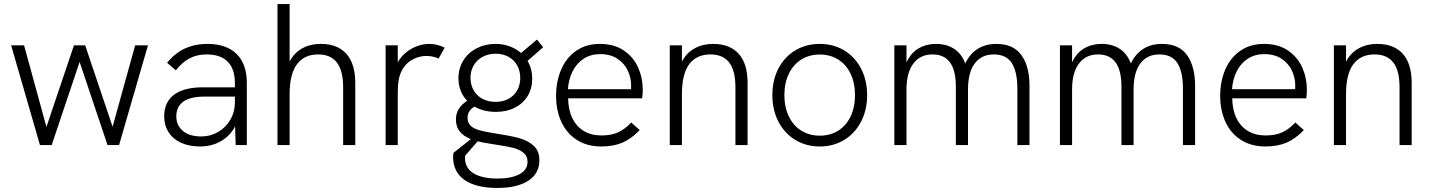

<svg xmlns="http://www.w3.org/2000/svg" viewBox="-20 -717 7070 949"><path d="M35 -493H99L209.5 -89.5L345.5 -493H401L536.5 -90.5L648 -493H711.5L568.5 0H511.5L373.5 -411L235.5 0H177.5Z M1142 -92.5Q1117.5 -45.5 1072 -19.2Q1026.5 7 969 7Q914.5 7 874.5 -11.5Q834.5 -30 813 -63.8Q791.5 -97.5 791.5 -142.5Q791.5 -181 806 -208.5Q820.5 -236 847 -253.5Q895.5 -285.5 983 -285.5H1141V-307Q1141 -376 1105.5 -412Q1070 -448 1001 -448Q955 -448 918.5 -429.5Q882 -411 849 -369.5L806 -406.5Q844.5 -454.5 893.8 -477.2Q943 -500 1005 -500Q1099 -500 1149.5 -450.2Q1200 -400.5 1200 -307V0H1145ZM974.5 -42.5Q1019.5 -42.5 1057.8 -64.5Q1096 -86.5 1118.5 -125.2Q1141 -164 1141 -211.5V-239.5H991Q920.5 -239.5 885.5 -214.5Q851.5 -189 851.5 -142.5Q851.5 -96.5 884.5 -69.5Q917.5 -42.5 974.5 -42.5Z M1351.5 -697H1411.5V-413Q1434 -456 1473.8 -478Q1513.5 -500 1566.5 -500Q1648 -500 1692 -451Q1736 -402 1736 -307V0H1676V-285.5Q1676 -367.5 1645.2 -407.8Q1614.5 -448 1552.5 -448Q1483.5 -448 1447.5 -399Q1411.5 -350 1411.5 -251.5V0H1351.5Z M1886 -493H1946V-409Q1962 -438 1987.8 -458.5Q2013.5 -479 2043.2 -489.5Q2073 -500 2101.5 -500Q2141 -500 2178 -481.5L2148 -427.5Q2135.5 -433.5 2119.8 -437Q2104 -440.5 2089 -440.5Q2045.5 -440.5 2008 -415.8Q1970.5 -391 1955 -340.5Q1950 -324 1948 -302.5Q1946 -281 1946 -242.5V0H1886Z M2219.5 58.5Q2219.5 50.5 2221.5 38.5L2307 -29.5Q2272 -43 2252.8 -66.5Q2233.5 -90 2233.5 -126.5Q2233.5 -156 2247.5 -178.2Q2261.5 -200.5 2289 -219Q2268 -240.5 2257 -269Q2246 -297.5 2246 -330.5Q2246 -379.5 2270.2 -418.2Q2294.5 -457 2336.2 -478.5Q2378 -500 2429.5 -500Q2466 -500 2498.5 -488.2Q2531 -476.5 2555.5 -455L2634 -521.5L2664.5 -483.5L2587.5 -416Q2610.5 -377.5 2610.5 -328Q2610.5 -279.5 2587.8 -242.2Q2565 -205 2524.2 -184.5Q2483.5 -164 2431 -164Q2371 -164 2325.5 -190Q2291 -170.5 2291 -135Q2291 -110.5 2305.5 -96.2Q2320 -82 2346 -74.2Q2372 -66.5 2416 -59.5Q2498 -47 2542.2 -35.5Q2586.5 -24 2616.2 2Q2646 28 2646 75Q2646 141 2590.8 176.5Q2535.5 212 2438.5 212Q2333 212 2276.2 172.5Q2219.5 133 2219.5 58.5ZM2439.5 165.5Q2506 165.5 2546.8 144.5Q2587.5 123.5 2587.5 82.5Q2587.5 54 2566.8 37.5Q2546 21 2515.2 13.5Q2484.5 6 2431.5 -2L2409.5 -5.5Q2368.5 -11.5 2341 -18.5L2279.5 52Q2278.5 59 2278.5 63.5Q2278.5 114 2320.8 139.8Q2363 165.5 2439.5 165.5ZM2429.5 -213.5Q2466.5 -213.5 2494 -228.8Q2521.5 -244 2536.5 -270.8Q2551.5 -297.5 2551.5 -331.5Q2551.5 -366.5 2536.2 -393.8Q2521 -421 2493.5 -436.2Q2466 -451.5 2430 -451.5Q2394 -451.5 2365.5 -436.2Q2337 -421 2321.2 -393.8Q2305.5 -366.5 2305.5 -332.5Q2305.5 -298.5 2320.8 -271.2Q2336 -244 2364.2 -228.8Q2392.5 -213.5 2429.5 -213.5Z M2728.5 -243Q2728.5 -315 2753.8 -373.5Q2779 -432 2828 -466Q2877 -500 2944.5 -500Q3016 -500 3063.8 -467.2Q3111.5 -434.5 3134.2 -383Q3157 -331.5 3157 -273.5Q3157 -265 3156.2 -252Q3155.5 -239 3154 -231H2788Q2789 -173.5 2809.2 -132.2Q2829.5 -91 2866.2 -69.2Q2903 -47.5 2953 -47.5Q3000 -47.5 3033.8 -62.2Q3067.5 -77 3100 -111.5L3142 -74Q3100 -30.5 3056 -11.8Q3012 7 2952.5 7Q2881.5 7 2831 -25.5Q2780.5 -58 2754.5 -114.8Q2728.5 -171.5 2728.5 -243ZM3099 -276Q3099.5 -282 3099.5 -294.5Q3099.5 -332.5 3083 -368Q3066.5 -403.5 3032 -426.5Q2997.5 -449.5 2946 -449.5Q2900 -449.5 2865.2 -427Q2830.5 -404.5 2810.5 -365Q2790.5 -325.5 2787 -276Z M3290.5 -493H3350.5V-412.5Q3373.5 -456 3413.5 -478Q3453.5 -500 3505.5 -500Q3586.5 -500 3630.8 -451.5Q3675 -403 3675 -307V0H3615V-285.5Q3615 -368.5 3584 -408.2Q3553 -448 3491.5 -448Q3423 -448 3386.8 -399.8Q3350.5 -351.5 3350.5 -251.5V0H3290.5Z M3797.5 -247Q3797.5 -320 3827.2 -377.8Q3857 -435.5 3910.5 -467.8Q3964 -500 4032 -500Q4099.5 -500 4152.8 -467.8Q4206 -435.5 4236 -377.8Q4266 -320 4266 -247Q4266 -173.5 4236 -115.8Q4206 -58 4152.8 -25.5Q4099.5 7 4032 7Q3964.5 7 3911 -25.5Q3857.5 -58 3827.5 -115.8Q3797.5 -173.5 3797.5 -247ZM4032 -46.5Q4084 -46.5 4123.5 -71.5Q4163 -96.5 4184.5 -142Q4206 -187.5 4206 -247Q4206 -306.5 4184.5 -352Q4163 -397.5 4123.5 -422.5Q4084 -447.5 4032 -447.5Q3980 -447.5 3940.2 -422.5Q3900.5 -397.5 3878.8 -352Q3857 -306.5 3857 -247Q3857 -187.5 3878.8 -142Q3900.5 -96.5 3940.2 -71.5Q3980 -46.5 4032 -46.5Z M4400.5 -493H4460.5V-408.5Q4481.5 -455 4519.8 -477.5Q4558 -500 4605.5 -500Q4658.5 -500 4695.5 -476Q4732.5 -452 4751 -403.5Q4774 -451.5 4813 -475.8Q4852 -500 4904.5 -500Q4989.5 -500 5029 -444Q5068.5 -388 5068.5 -293.5V0H5008.5V-280Q5008.5 -361.5 4981.2 -404.8Q4954 -448 4891.5 -448Q4831.5 -448 4798 -403.5Q4764.5 -359 4764.5 -274.5V0H4704.5V-289Q4704.5 -448 4589 -448Q4528.5 -448 4494.5 -403Q4460.5 -358 4460.5 -274.5V0H4400.5Z M5219 -493H5279V-408.5Q5300 -455 5338.2 -477.5Q5376.5 -500 5424 -500Q5477 -500 5514 -476Q5551 -452 5569.5 -403.5Q5592.5 -451.5 5631.5 -475.8Q5670.5 -500 5723 -500Q5808 -500 5847.5 -444Q5887 -388 5887 -293.5V0H5827V-280Q5827 -361.5 5799.8 -404.8Q5772.5 -448 5710 -448Q5650 -448 5616.5 -403.5Q5583 -359 5583 -274.5V0H5523V-289Q5523 -448 5407.5 -448Q5347 -448 5313 -403Q5279 -358 5279 -274.5V0H5219Z M6011 -243Q6011 -315 6036.2 -373.5Q6061.5 -432 6110.5 -466Q6159.5 -500 6227 -500Q6298.5 -500 6346.2 -467.2Q6394 -434.5 6416.8 -383Q6439.5 -331.5 6439.5 -273.5Q6439.5 -265 6438.8 -252Q6438 -239 6436.5 -231H6070.5Q6071.5 -173.5 6091.8 -132.2Q6112 -91 6148.8 -69.2Q6185.5 -47.5 6235.5 -47.5Q6282.5 -47.5 6316.2 -62.2Q6350 -77 6382.5 -111.5L6424.5 -74Q6382.5 -30.5 6338.5 -11.8Q6294.5 7 6235 7Q6164 7 6113.5 -25.5Q6063 -58 6037 -114.8Q6011 -171.5 6011 -243ZM6381.5 -276Q6382 -282 6382 -294.5Q6382 -332.5 6365.5 -368Q6349 -403.5 6314.5 -426.5Q6280 -449.5 6228.5 -449.5Q6182.5 -449.5 6147.8 -427Q6113 -404.5 6093 -365Q6073 -325.5 6069.5 -276Z M6573 -493H6633V-412.5Q6656 -456 6696 -478Q6736 -500 6788 -500Q6869 -500 6913.2 -451.5Q6957.5 -403 6957.5 -307V0H6897.5V-285.5Q6897.5 -368.5 6866.5 -408.2Q6835.5 -448 6774 -448Q6705.5 -448 6669.2 -399.8Q6633 -351.5 6633 -251.5V0H6573Z"/></svg>

Font: HK Grotesk Light
Style: Regular
Weight: 300
Designer: Alfredo Marco Pradil
Foundry: Hanken Design Co.
Version: Version 3.001